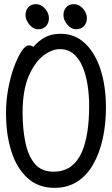

<svg xmlns="http://www.w3.org/2000/svg" viewBox="-20 -888 540 926"><path d="M380 -846.5Q399 -825 399 -801Q399 -777 385 -762Q371 -747 347 -747Q323 -747 304.5 -769.5Q286 -792 286 -815Q286 -838 299.5 -853Q313 -868 337 -868Q361 -868 380 -846.5ZM197 -846.5Q216 -825 216 -801Q216 -777 202 -762Q188 -747 164 -747Q140 -747 121.5 -769.5Q103 -792 103 -815Q103 -838 116.5 -853Q130 -868 154 -868Q178 -868 197 -846.5ZM120 -669Q131 -669 141 -662Q165 -690 196 -707.5Q227 -725 273 -725Q342 -725 391 -678Q440 -631 465.5 -551Q491 -471 491 -369Q491 -291 476 -221.5Q461 -152 431 -98Q401 -44 354 -13Q307 18 243 18Q164 18 112 -30Q60 -78 34.5 -159Q9 -240 9 -343Q9 -402 19.5 -459Q30 -516 47 -563Q64 -610 83 -639.5Q102 -669 120 -669ZM238 -60Q289 -60 322.5 -85.5Q356 -111 375 -155Q410 -237 410 -377Q410 -428 402.5 -477Q395 -526 378.5 -565.5Q362 -605 335 -628Q308 -651 268.5 -651Q229 -651 187.5 -618.5Q146 -586 117.5 -518.5Q89 -451 89 -345Q89 -266 102.5 -201Q116 -136 148 -98Q180 -60 238 -60Z"/></svg>

Font: Moon Stars Kai HW
Style: Bold
Weight: 700
Designer: GuiWonder
Version: Version 1.101